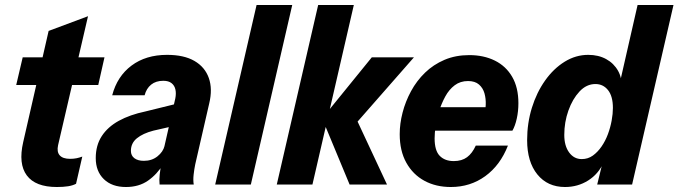

<svg xmlns="http://www.w3.org/2000/svg" viewBox="-20 -740 2721 770"><path d="M208 10Q122 10 87.5 -36.5Q53 -83 73 -170L175 -616L333 -675L213 -158Q207 -131 219.5 -117Q232 -103 261 -103Q276 -103 287.5 -105.5Q299 -108 310 -112L285 -3Q272 4 253 7Q234 10 208 10ZM45 -399 71 -510H399L374 -399Z M620 0Q618 -19 620.5 -40.5Q623 -62 628 -90H625L683 -345Q687 -365 683.5 -381Q680 -397 668 -406.5Q656 -416 635 -416Q605 -416 586 -400.5Q567 -385 560 -358H430Q450 -434 507.5 -477Q565 -520 650 -520Q718 -520 760 -495.5Q802 -471 817.5 -427Q833 -383 819 -325L763 -81Q759 -62 756.5 -39.5Q754 -17 757 0ZM485 10Q429 10 396.5 -21.5Q364 -53 364 -106Q364 -157 388 -194Q412 -231 456.5 -255.5Q501 -280 563 -293L709 -329L687 -237L595 -216Q553 -205 529 -185.5Q505 -166 505 -135Q505 -116 519 -105.5Q533 -95 557 -95Q589 -95 611.5 -113Q634 -131 640 -155L635 -82Q610 -41 573.5 -15.5Q537 10 485 10Z M843 0 1009 -720H1152L986 0Z M1090 0 1256 -720H1399L1233 0ZM1382 0 1272 -265 1471 -510H1640L1405 -242L1397 -289L1532 0Z M1788 10Q1728 10 1682 -15Q1636 -40 1609.5 -87.5Q1583 -135 1583 -202Q1583 -244 1594.5 -288.5Q1606 -333 1628.5 -374.5Q1651 -416 1684.5 -448.5Q1718 -481 1762.5 -500Q1807 -519 1862 -519Q1920 -519 1964.5 -497Q2009 -475 2034 -432Q2059 -389 2059 -326Q2059 -294 2052.5 -264.5Q2046 -235 2035 -216H1668L1688 -310H1953L1921 -275Q1927 -296 1928 -320Q1929 -344 1923 -365.5Q1917 -387 1901 -401Q1885 -415 1857 -415Q1826 -415 1803.5 -398Q1781 -381 1766 -353.5Q1751 -326 1741 -295Q1731 -264 1727 -235Q1723 -206 1723 -185Q1723 -136 1743.5 -115Q1764 -94 1800 -94Q1832 -94 1853 -109.5Q1874 -125 1888 -156H2017Q1986 -77 1926 -33.5Q1866 10 1788 10Z M2375 0 2398 -94 2401 -89Q2380 -42 2338.5 -16Q2297 10 2246 10Q2176 10 2135 -40.5Q2094 -91 2094 -178Q2094 -246 2113 -307.5Q2132 -369 2166 -417Q2200 -465 2244.5 -492.5Q2289 -520 2339 -520Q2380 -520 2411 -503Q2442 -486 2459 -455.5Q2476 -425 2472 -384L2461 -387L2537 -720H2681L2515 0ZM2313 -102Q2338 -102 2357.5 -116Q2377 -130 2392.5 -152.5Q2408 -175 2418 -202Q2428 -229 2433 -256.5Q2438 -284 2438 -307Q2438 -354 2418.5 -378.5Q2399 -403 2368 -403Q2332 -403 2304 -373Q2276 -343 2259.5 -296.5Q2243 -250 2243 -199Q2243 -155 2262.5 -128.5Q2282 -102 2313 -102Z"/></svg>

Font: Instrument Sans SemiCondensed
Style: Bold Italic
Weight: 700
Width: 4
Italic angle: -13°
Designer: Rodrigo Fuenzalida
Foundry: fragTYPE
Version: Version 1.000;gftools[0.9.28]